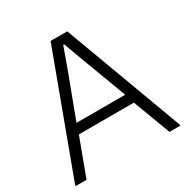

<svg xmlns="http://www.w3.org/2000/svg" viewBox="-168 -884 1001 1028"><g transform="rotate(-30 332.5 -370.0)"><path d="M9 -6 281 -740H384L656 -6V0H589L502 -231H162L76 0H9ZM483 -291 381 -563 335 -688H329L284 -563L182 -291Z"/></g></svg>

Font: Plata Sans Light
Style: Regular
Weight: 300
Designer: Pablo Impallari, Andres Torresi, & Cristiano Sobral
Foundry: Pablo Impallari, Andres Torresi, & Cristiano Sobral
Version: Version 1.00;December 28, 2019;FontCreator 12.0.0.2547 64-bi